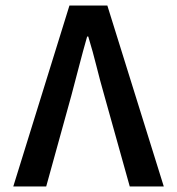

<svg xmlns="http://www.w3.org/2000/svg" viewBox="-20 -674 640 694"><path d="M28 0 231 -654H368L572 0H449L357 -329Q341 -385 328.5 -435.5Q316 -486 299 -542H295Q279 -486 266 -435.5Q253 -385 238 -329L147 0Z"/></svg>

Font: Source Code Pro SemiBold
Style: Regular
Weight: 600
Monospace: yes
Designer: Paul D. Hunt, Teo Tuominen
Foundry: Adobe Systems Incorporated
Version: Version 1.018;hotconv 1.0.116;makeotfexe 2.5.65601